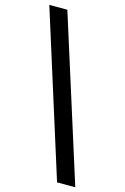

<svg xmlns="http://www.w3.org/2000/svg" viewBox="-135 -781 668 1028"><g transform="rotate(15 199.0 -266.5)"><path d="M291 187 5 -720H105L392 187Z"/></g></svg>

Font: Economica
Style: Bold
Weight: 700
Designer: Vicente Lamonaca
Foundry: Vicente Lamonaca
Version: Version 1.100